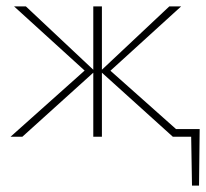

<svg xmlns="http://www.w3.org/2000/svg" viewBox="-20 -428 645 601"><path d="M581 153 578 -24H605L603 153ZM530 -24H598V0H530ZM521 0 294 -205 510 -408H547L314 -196V-217L558 0ZM13 0 256 -217V-197L24 -408H61L277 -205L50 0ZM272 0V-408H299V0Z"/></svg>

Font: Ysabeau Office Thin
Style: Regular
Weight: 250
Designer: Christian Thalmann (Catharsis Fonts)
Version: Version 2.001;gftools[0.9.30]; featfreeze: tnum,lnum,ss02